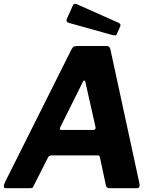

<svg xmlns="http://www.w3.org/2000/svg" viewBox="-26 -982 817 1002"><path d="M4 0Q-5 0 -6 -8Q-7 -16 1 -33L348 -726Q354 -737 361.5 -739.5Q369 -742 380 -742H530Q541 -742 546 -734Q551 -726 552 -716L702 -23Q704 -15 701 -7.5Q698 0 689 0H543Q529 0 526 -18L495 -163Q494 -171 483 -171H241Q230 -171 224 -159L148 -9Q146 -3 142.5 -1.5Q139 0 130 0H4ZM461 -304Q476 -304 472 -321L420 -552Q419 -562 414.5 -562Q410 -562 405 -552L289 -319Q285 -309 286.5 -306.5Q288 -304 295 -304ZM354 -953Q357 -960 362 -961.5Q367 -963 373 -961L593 -863Q600 -859 602 -855Q604 -851 601 -843L584 -805Q581 -798 576 -797.5Q571 -797 561 -799L339 -861Q325 -864 322.5 -869.5Q320 -875 323 -884Z"/></svg>

Font: Libre Franklin
Style: Bold Italic
Weight: 700
Italic angle: -8°
Designer: Pablo Impallari, Rodrigo Fuenzalida, Nhung Nguyen
Foundry: Impallari Type
Version: Version 3.000